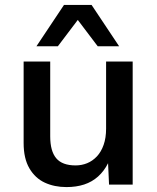

<svg xmlns="http://www.w3.org/2000/svg" viewBox="-20 -750 639 780"><path d="M250 10Q201 10 162 -8Q123 -26 99.5 -66Q76 -106 76 -169V-500H184V-196Q184 -136 208.5 -107Q233 -78 287 -78Q312 -78 334 -87Q356 -96 373.5 -114.5Q391 -133 401 -161.5Q411 -190 411 -227V-500H519V0H423L419 -87Q403 -55 378.5 -33Q354 -11 322 -0.5Q290 10 250 10ZM464 -562H377L296 -669L215 -562H128L240 -730H352Z"/></svg>

Font: Kantumruy Pro Medium
Style: Regular
Weight: 500
Designer: Sovichet Tep
Foundry: Sovichet Tep
Version: Version 1.002